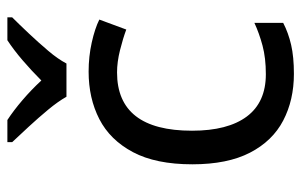

<svg xmlns="http://www.w3.org/2000/svg" viewBox="-168 -638 816 520"><g transform="rotate(-90 240.0 -378.0)"><path d="M300 10Q229 10 173.5 -19Q118 -48 86.5 -109Q55 -170 55 -265Q55 -364 88 -426Q121 -488 177.5 -517Q234 -546 306 -546Q347 -546 385 -537.5Q423 -529 447 -517L420 -444Q396 -453 364 -461Q332 -469 304 -469Q146 -469 146 -266Q146 -169 184.5 -117.5Q223 -66 299 -66Q343 -66 376.5 -75Q410 -84 438 -97V-19Q411 -5 378.5 2.5Q346 10 300 10ZM238 -606Q225 -629 203 -655.5Q181 -682 157 -708Q133 -734 115 -753V-766H175Q201 -749 229 -725Q257 -701 282 -674Q309 -701 337 -725Q365 -749 391 -766H453V-753Q434 -734 409.5 -708Q385 -682 362.5 -655.5Q340 -629 328 -606Z"/></g></svg>

Font: Noto Sans Mandaic
Style: Regular
Weight: 400
Designer: Monotype Design Team
Foundry: Monotype Imaging Inc.
Version: Version 2.002; ttfautohint (v1.8.4.7-5d5b)